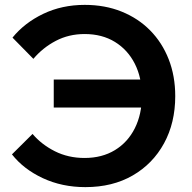

<svg xmlns="http://www.w3.org/2000/svg" viewBox="-20 -751 788 787"><path d="M330.1 16Q234.2 16 155.4 -20.8Q76.6 -57.6 29 -118.2L113.4 -202Q150.3 -158.5 205 -131Q259.7 -103.5 326.5 -103.5Q398.3 -103.5 451.1 -135.7Q503.9 -167.9 532.7 -225.4Q561.5 -282.9 561.5 -357.6Q561.5 -432.7 532.6 -489.7Q503.7 -546.8 451 -579.2Q398.4 -611.5 326.9 -611.5Q262.1 -611.5 208.7 -583.5Q155.3 -555.5 116.8 -509.8L31.2 -596.8Q80.4 -657.4 157.1 -694.2Q233.9 -731 327.3 -731Q410.3 -731 478.4 -703.5Q546.6 -676 595.6 -626.2Q644.7 -576.4 671.5 -507.9Q698.3 -439.4 698.3 -357Q698.3 -247.6 652.4 -163.6Q606.6 -79.6 524 -31.8Q441.4 16 330.1 16ZM200.3 -310.1V-424.9H633.8V-310.1Z"/></svg>

Font: Wix Madefor Display
Style: Regular
Weight: 400
Designer: Dalton Maag Ltd
Foundry: Dalton Maag Ltd
Version: Version 3.100